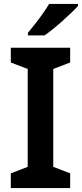

<svg xmlns="http://www.w3.org/2000/svg" viewBox="-20 -957 417 977"><path d="M337 0H35V-75L121 -108V-606L35 -639V-714H337V-639L251 -606V-108L337 -75ZM377 -927Q365 -913 344 -893Q323 -873 298.5 -851Q274 -829 250 -809.5Q226 -790 207 -777H122V-790Q138 -809 158 -834.5Q178 -860 197.5 -887.5Q217 -915 230 -937H377Z"/></svg>

Font: Noto Sans Javanese SemiBold
Style: Regular
Weight: 600
Version: Version 2.004